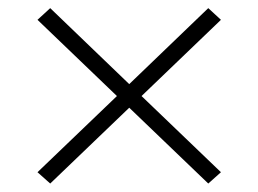

<svg xmlns="http://www.w3.org/2000/svg" viewBox="-20 -568 626 465"><path d="M101.6 -123.5 70.8 -150.9 263.2 -335.4 70.8 -520 101.6 -548.3 293 -364.3 484.4 -548.3 515.1 -520 322.8 -335.4 515.1 -150.9 484.4 -123.5 293 -307.1Z"/></svg>

Font: Cascadia Code ExtraLight
Style: Regular
Weight: 200
Monospace: yes
Designer: Aaron Bell
Foundry: Saja Typeworks
Version: Version 2407.024; ttfautohint (v1.8.4)